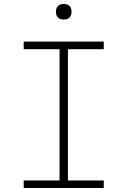

<svg xmlns="http://www.w3.org/2000/svg" viewBox="-20 -944 640 964"><path d="M99 0V-38H279V-697H99V-735H501V-697H321V-38H501V0ZM300 -846Q292 -846 284.5 -848Q277 -850 271 -856Q265 -862 263 -869.5Q261 -877 261 -885Q261 -893 263 -900.5Q265 -908 271 -914Q277 -920 284.5 -922Q292 -924 300 -924Q308 -924 315.5 -922Q323 -920 329 -914Q335 -908 337 -900.5Q339 -893 339 -885Q339 -877 337 -869.5Q335 -862 329 -856Q323 -850 315.5 -848Q308 -846 300 -846Z"/></svg>

Font: Iosevka Extralight Extended
Style: Regular
Weight: 200
Width: 7
Monospace: yes
Designer: Belleve Invis
Foundry: Belleve Invis
Version: Version 32.5.0; ttfautohint (v1.8.4)